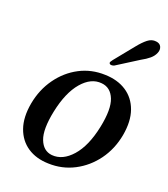

<svg xmlns="http://www.w3.org/2000/svg" viewBox="-131 -790 785 895"><g transform="rotate(20 262.0 -342.5)"><path d="M320 -468.5Q382 -467 425.8 -438.5Q469.5 -410 488.2 -357.8Q507 -305.5 494 -233Q480.5 -160 439.8 -104.2Q399 -48.5 339.8 -17.8Q280.5 13 211.5 10.5Q150.5 9 107.8 -19.5Q65 -48 46.5 -100.2Q28 -152.5 41 -225Q54.5 -298 94.8 -354Q135 -410 193.2 -440.5Q251.5 -471 320 -468.5ZM213.5 -32Q268 -27 314.5 -79.5Q361 -132 382 -233Q401.5 -327 382.5 -374.5Q363.5 -422 318 -426Q264.5 -431.5 219.2 -378.8Q174 -326 153 -225.5Q133.5 -131 151.8 -83.8Q170 -36.5 213.5 -32ZM406.5 -640.5Q428.5 -668 448.2 -683.5Q468 -699 490 -696Q509 -694 515.5 -679.8Q522 -665.5 515 -649Q508 -631.5 491.8 -617.8Q475.5 -604 450.5 -590.5L344.5 -523.5Q338.5 -521 332 -520.8Q325.5 -520.5 322.5 -524Q318.5 -528.5 321.5 -534Q324.5 -539.5 329 -545Z"/></g></svg>

Font: Fraunces 9pt S000
Style: Italic
Weight: 400
Italic angle: -16°
Version: Version 1.000; ttfautohint (v1.8.3)